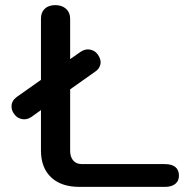

<svg xmlns="http://www.w3.org/2000/svg" viewBox="-20 -730 751 750"><path d="M679 -44Q679 -23 664.5 -11.5Q650 0 624 0H290Q219 0 179.5 -37.5Q140 -75 140 -142V-300L104 -274Q89 -264 75 -264Q64 -264 53.5 -269Q43 -274 36 -284Q25 -298 25 -314Q25 -336 45 -351L140 -418V-657Q140 -682 155 -696Q170 -710 196 -710Q222 -710 238 -695.5Q254 -681 254 -657V-499L294 -527Q309 -537 323 -537Q334 -537 344.5 -532Q355 -527 362 -517Q373 -501 373 -487Q373 -477 368 -467.5Q363 -458 353 -451L254 -381V-141Q254 -117 266 -103Q278 -89 300 -89H624Q651 -89 665 -77.5Q679 -66 679 -44Z"/></svg>

Font: Kodchasan SemiBold
Style: Regular
Weight: 600
Version: Version 1.000; ttfautohint (v1.6)